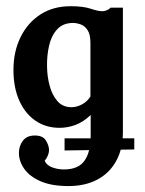

<svg xmlns="http://www.w3.org/2000/svg" viewBox="-20 -408 476 631"><path d="M192.2 86.5V46.6H421.3V83.2ZM205 203.5Q149.6 203.5 113.5 187.8Q77.4 172 59.8 147Q42.2 122.1 42.2 94.6Q42.2 71.9 55 54.8Q67.8 37.8 92.4 37.4Q120.6 36.7 130.9 53.7Q141.2 70.8 141.2 85.4Q141.2 92.8 137.5 102.5Q133.8 112.2 126.9 120.3Q133.1 135.3 151.6 142.1Q170.2 148.9 190 148.9Q237.3 148.9 257.6 120.3Q278 91.7 278 38.1V-30.1Q253.8 -7 227.9 2.6Q202.1 12.1 175.7 12.1Q130.5 12.1 96.4 -11.4Q62.3 -34.8 43.3 -77.6Q24.2 -120.3 24.2 -177.9Q24.2 -238.4 47.5 -285.8Q70.8 -333.3 112.9 -360.5Q155.1 -387.6 212 -387.6Q253.4 -387.6 277.8 -379.4Q302.2 -371.1 316.8 -371.1Q322.7 -371.1 330.8 -374.2Q338.8 -377.3 343.2 -382.8H383.9V25.7Q383.9 80.7 362.1 120.6Q340.3 160.6 300.1 182.1Q260 203.5 205 203.5ZM214.9 -55.7Q233.2 -55.7 250.5 -65.5Q267.7 -75.2 277.2 -90.9V-266.6Q277.2 -294.8 267.9 -308.9Q258.5 -323.1 245.1 -327.8Q231.8 -332.6 219.3 -332.6Q186.3 -332.2 167.4 -311.1Q148.5 -290.1 141.2 -257.4Q133.8 -224.8 134.6 -189.2Q134.9 -157.3 143 -126.7Q151.1 -96.1 168.5 -75.9Q185.9 -55.7 214.9 -55.7Z"/></svg>

Font: Parastoo
Style: Regular
Weight: 400
Foundry: Saber Rastikerdar (saber.rastikerdar@gmail.com)
Version: Version 3.000